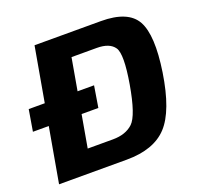

<svg xmlns="http://www.w3.org/2000/svg" viewBox="-141 -803 959 932"><g transform="rotate(-20 338.0 -337.5)"><path d="M-21.5 -283H316.5L334.5 -393.5H-3ZM10.5 0H360Q501 0 570.2 -74.8Q639.5 -149.5 668.5 -338Q696.5 -522.5 654.5 -598.8Q612.5 -675 472 -675H129.5ZM200.5 -115.5 278.5 -559.5H409Q475 -559.5 499.5 -523.5Q524 -487.5 498.5 -338Q472.5 -186.5 434.8 -151Q397 -115.5 331 -115.5Z"/></g></svg>

Font: Anybody
Style: Bold Italic
Weight: 700
Italic angle: -10°
Designer: Tyler Finck
Foundry: Etcetera Type Company
Version: Version 1.113;gftools[0.9.25]